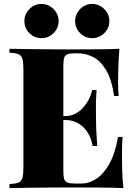

<svg xmlns="http://www.w3.org/2000/svg" viewBox="-20 -956 690 976"><path d="M587 -708Q583 -658 581.5 -611.5Q580 -565 580 -540Q580 -519 581 -500Q582 -481 583 -468H560Q548 -551 520 -598.5Q492 -646 454.5 -665.5Q417 -685 376 -685H363Q337 -685 324 -680.5Q311 -676 306.5 -663Q302 -650 302 -622V-86Q302 -59 306.5 -45.5Q311 -32 324 -27.5Q337 -23 363 -23H396Q429 -23 465.5 -44.5Q502 -66 533 -118Q564 -170 580 -260H603Q600 -224 600 -168Q600 -143 601 -96.5Q602 -50 607 0Q556 -2 492 -2.5Q428 -3 378 -3Q351 -3 309.5 -3Q268 -3 219.5 -2.5Q171 -2 121.5 -1.5Q72 -1 28 0V-20Q59 -22 74 -28Q89 -34 94 -52Q99 -70 99 -106V-602Q99 -639 94 -656.5Q89 -674 73.5 -680.5Q58 -687 28 -688V-708Q72 -707 121.5 -706.5Q171 -706 219.5 -705.5Q268 -705 309.5 -705Q351 -705 378 -705Q424 -705 482.5 -705.5Q541 -706 587 -708ZM442 -366Q442 -366 442 -356Q442 -346 442 -346H272Q272 -346 272 -356Q272 -366 272 -366ZM471 -498Q467 -441 467.5 -411Q468 -381 468 -356Q468 -331 469 -301Q470 -271 474 -214H451Q445 -251 426.5 -281Q408 -311 379 -328.5Q350 -346 312 -346V-366Q340 -366 363 -378Q386 -390 403.5 -410Q421 -430 432.5 -453Q444 -476 448 -498ZM449 -936Q484 -936 510 -910Q536 -884 536 -849Q536 -813 510 -787.5Q484 -762 449 -762Q413 -762 387.5 -787.5Q362 -813 362 -849Q362 -884 387.5 -910Q413 -936 449 -936ZM191 -936Q226 -936 252 -910Q278 -884 278 -849Q278 -813 252 -787.5Q226 -762 191 -762Q155 -762 129.5 -787.5Q104 -813 104 -849Q104 -884 129.5 -910Q155 -936 191 -936Z"/></svg>

Font: Playfair Display Black
Style: Regular
Weight: 900
Designer: Claus Eggers Sørensen
Foundry: Claus Eggers Sørensen
Version: Version 1.203